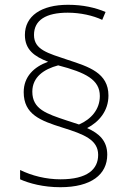

<svg xmlns="http://www.w3.org/2000/svg" viewBox="-20 -780 557 802"><path d="M79 -395C79 -302 149 -276 241 -247C331 -219 390 -196 390 -133C390 -73 345 -31 233 -31C172 -31 113 -46 64 -70V-31C102 -14 161 2 232 2C361 2 428 -51 428 -134C428 -193 393 -223 344 -245C394 -271 433 -317 433 -381C433 -475 352 -501 263 -530C180 -558 122 -572 122 -634C122 -696 172 -727 263 -727C316 -727 369 -715 407 -697L421 -730C378 -748 327 -760 264 -760C152 -760 84 -713 84 -634C84 -572 124 -544 181 -522C122 -501 79 -460 79 -395ZM115 -397C115 -458 163 -491 223 -507C338 -477 397 -447 397 -379C397 -323 361 -282 310 -260L258 -277C174 -305 115 -324 115 -397Z"/></svg>

Font: Noto Sans Myanmar UI ExtraLight
Style: Regular
Weight: 200
Designer: Monotype Design Team
Foundry: Monotype Imaging Inc.
Version: Version 2.103